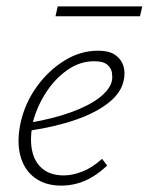

<svg xmlns="http://www.w3.org/2000/svg" viewBox="-20 -576 466 602"><path d="M172 6Q122 6 88.5 -19Q55 -44 43.5 -89Q32 -134 45 -193Q59 -254 95.5 -304.5Q132 -355 182 -386Q232 -417 287 -417Q324 -417 343 -402.5Q362 -388 367.5 -367.5Q373 -347 368 -325Q361 -287 322.5 -255.5Q284 -224 220.5 -201.5Q157 -179 71 -166L72 -191Q148 -204 204 -224.5Q260 -245 292.5 -270.5Q325 -296 331 -323Q333 -334 331 -348Q329 -362 316.5 -373Q304 -384 275 -384Q231 -384 192 -357Q153 -330 125 -287Q97 -244 84 -196Q73 -145 80 -107Q87 -69 112.5 -47.5Q138 -26 180 -26Q207 -26 238 -38Q269 -50 300 -78L316 -57Q294 -36 270 -21.5Q246 -7 221.5 -0.5Q197 6 172 6ZM154 -525 161 -556H426L419 -525Z"/></svg>

Font: Ysabeau Office ExtraLight
Style: Italic
Weight: 250
Italic angle: -12°
Designer: Christian Thalmann (Catharsis Fonts)
Version: Version 2.001;gftools[0.9.30]; featfreeze: tnum,lnum,ss02